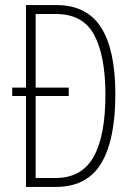

<svg xmlns="http://www.w3.org/2000/svg" viewBox="-20 -734 527 754"><path d="M202 -714Q321 -714 377 -626Q433 -538 433 -364Q433 -184 377 -92Q321 0 200 0H82V-357H28V-390H82V-714ZM200 -679H120V-390H250V-357H120V-35H198Q301 -35 347.5 -118Q394 -201 394 -362Q394 -514 350 -596.5Q306 -679 200 -679Z"/></svg>

Font: Noto Sans Lao ExtraCondensed ExtraLight
Style: Regular
Weight: 200
Width: 2
Designer: Monotype Design Team
Foundry: Monotype Imaging Inc.
Version: Version 2.003; ttfautohint (v1.8.4.7-5d5b)